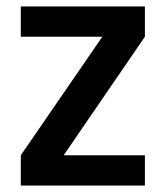

<svg xmlns="http://www.w3.org/2000/svg" viewBox="-20 -571 511 591"><path d="M426 0V-93H176L426 -458V-551H44V-458H295L44 -93V0Z"/></svg>

Font: Poppins Medium
Style: Regular
Weight: 500
Designer: Ninad Kale (Devanagari), Jonny Pinhorn (Latin)
Foundry: Indian Type Foundry
Version: 4.004